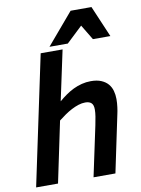

<svg xmlns="http://www.w3.org/2000/svg" viewBox="-99 -997 781 1063"><g transform="rotate(-10 291.0 -465.0)"><path d="M338.9 0 398.9 -282.2Q404.3 -308.6 407.7 -329.6Q411.1 -350.6 411.1 -369.1Q411.1 -394.5 399.4 -405.3Q387.7 -416 365.2 -416Q346.7 -416 326.9 -409.7Q307.1 -403.3 287.4 -393.1Q267.6 -382.8 248.3 -369.4Q229 -356 210.9 -341.8L139.2 0H16.1L169.9 -727.1H293L232.9 -445.8Q252 -462.4 273.2 -477.3Q294.4 -492.2 317.1 -503.2Q339.8 -514.2 364.7 -520.5Q389.6 -526.9 416 -526.9Q450.7 -526.9 474.4 -516.8Q498 -506.8 512.5 -490Q526.9 -473.1 533 -450.9Q539.1 -428.7 539.1 -404.8Q539.1 -382.3 536.1 -359.9Q533.2 -337.4 529.8 -323.2L461.9 0ZM468.3 -753.9 417 -838.9 327.1 -753.9H224.1L374 -930.2H491.2L566.4 -753.9Z"/></g></svg>

Font: Lorenzo Sans
Style: Bold Italic
Weight: 700
Italic angle: -12°
Foundry: Intel Corporation
Version: Version 1.00; ttfautohint (v1.5)